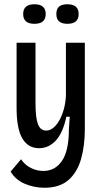

<svg xmlns="http://www.w3.org/2000/svg" viewBox="-20 -729 480 903"><path d="M189 154Q141 154 97 135.5Q53 117 30 78L79 20Q97 47 125.5 61Q154 75 184 75Q239 75 271.5 27.5Q304 -20 304 -121L308 -180H292Q276 -104 242.5 -68Q209 -32 164 -32Q112 -32 85 -78Q58 -124 58 -221V-528H147V-242Q147 -175 158.5 -145Q170 -115 197 -115Q221 -115 241.5 -138Q262 -161 275 -198.5Q288 -236 290 -278V-528H379V-122Q379 -43 361 19.5Q343 82 301.5 118Q260 154 189 154ZM297 -617Q272 -617 258.5 -628Q245 -639 245 -663Q245 -688 258.5 -698.5Q272 -709 297 -709Q350 -709 350 -663Q350 -617 297 -617ZM142 -617Q89 -617 89 -663Q89 -709 142 -709Q195 -709 195 -663Q195 -617 142 -617Z"/></svg>

Font: Bricolage Grotesque 12pt Condensed
Style: Regular
Weight: 400
Width: 3
Designer: Mathieu Triay
Foundry: Atelier Triay
Version: Version 1.001; ttfautohint (v1.8.4.7-5d5b);gftools[0.9.33.de